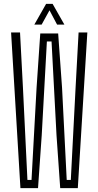

<svg xmlns="http://www.w3.org/2000/svg" viewBox="-20 -967 506 987"><path d="M85 0 37 -800H83L98 -515.5L121 -42H142L168 -515.5L187 -795H279L299 -515.5L323 -42H344L368.5 -515.5L384 -800H429L380 0H289.5L270.5 -272L245 -754H221L194.5 -272L175.5 0ZM156.5 -840.5 217 -947H250.5L311 -840.5H273.5L234.5 -914L194 -840.5Z"/></svg>

Font: Big Shoulders Display Thin Light
Style: Regular
Weight: 300
Version: Version 2.002